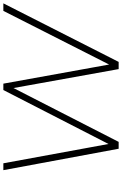

<svg xmlns="http://www.w3.org/2000/svg" viewBox="194 -940 745 1174"><g transform="rotate(-90 567.0 -352.5)"><path d="M245 0 114 -705H156L282 -19H252L604 -705H643L767 -19H740L1088 -705H1134L776 0H732L611 -672H631L287 0Z"/></g></svg>

Font: Mulish ExtraLight
Style: Italic
Weight: 200
Italic angle: -9°
Designer: Vernon Adams
Foundry: Vernon Adams
Version: Version 3.603